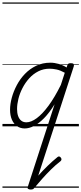

<svg xmlns="http://www.w3.org/2000/svg" viewBox="-20 -1030 663 1565"><path d="M257 505Q250 514 239 511.5Q228 509 222.5 499.5Q217 490 226 480Q255 443 291 402.5Q327 362 367 323Q407 284 449 250Q456 244 463 245.5Q470 247 476 255Q482 263 481 270.5Q480 278 473 284Q435 313 396.5 351Q358 389 322.5 429Q287 469 257 505ZM182 17Q146 17 119 -1.5Q92 -20 77 -54.5Q62 -89 62 -136Q62 -181 76 -233Q90 -285 117 -336Q144 -387 183.5 -428Q223 -469 275 -494Q327 -519 391 -519Q424 -519 458.5 -509Q493 -499 523 -480L528 -496Q531 -507 537.5 -511Q544 -515 558 -515Q576 -515 580.5 -507.5Q585 -500 581 -488L261 496Q257 506 251 510.5Q245 515 230 515Q218 515 210 510Q202 505 206 494L425 -180Q382 -110 339 -66.5Q296 -23 256.5 -3Q217 17 182 17ZM119 -141Q119 -109 127.5 -84.5Q136 -60 153 -46.5Q170 -33 195 -33Q234 -33 280 -67Q326 -101 376 -169Q426 -237 476 -338L508 -437Q472 -457 441.5 -463.5Q411 -470 384 -470Q334 -470 292 -448.5Q250 -427 218 -391.5Q186 -356 163.5 -312.5Q141 -269 130 -224.5Q119 -180 119 -141ZM0 490H623V500H0ZM0 -20H623V0H0ZM0 -505H623V-500H0ZM0 -1010H623V-1000H0Z"/></svg>

Font: Playwrite AU VIC Guides
Style: Regular
Weight: 400
Designer: Veronika Burian, José Scaglione
Foundry: TypeTogether
Version: Version 1.003